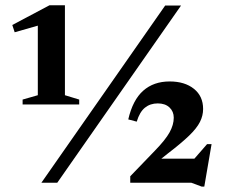

<svg xmlns="http://www.w3.org/2000/svg" viewBox="-20 -691 850 726"><path d="M136.5 0 604.5 -670H664.5L196.5 0ZM780 -146 752.5 14.5H742.5L703.5 0H472.5V-24.5L565.5 -121Q605.5 -162 621.2 -190.5Q637 -219 637 -246Q637 -269.5 620.8 -284.8Q604.5 -300 576.5 -300Q548 -300 528 -283.8Q508 -267.5 497 -231L465 -239.5Q482 -313 521.5 -348Q561 -383 621.5 -383Q678.5 -383 713.2 -355.2Q748 -327.5 748 -279Q748 -253.5 736 -229.8Q724 -206 694.8 -177.8Q665.5 -149.5 614.5 -110.5L590 -91H715L763 -146ZM123 -331V-594L35.5 -569L26.5 -596.5L167 -671H225.5V-331L279.5 -314.5V-296H65.5V-314.5Z"/></svg>

Font: Newsreader Text
Style: Bold
Weight: 700
Designer: Hugues Gentile
Foundry: Production Type
Version: Version 1.001